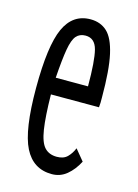

<svg xmlns="http://www.w3.org/2000/svg" viewBox="-82 -517 414 575"><g transform="rotate(15 125.0 -229.0)"><path d="M135 10Q77 10 50 -43.5Q23 -97 23 -227Q23 -358 48 -413Q73 -468 128 -468Q159 -468 179.5 -449Q200 -430 210.5 -383Q221 -336 221 -251Q221 -241 221 -234.5Q221 -228 220 -220H71Q72 -151 78 -112.5Q84 -74 98 -59Q112 -44 136 -44Q157 -44 168.5 -55.5Q180 -67 187 -84L215 -50Q201 -23 181 -6.5Q161 10 135 10ZM72 -272H172Q172 -351 163.5 -384Q155 -417 126 -417Q108 -417 97.5 -405Q87 -393 81.5 -361.5Q76 -330 72 -272Z"/></g></svg>

Font: Inconsolata UltraCondensed
Style: Regular
Weight: 400
Width: 1
Monospace: yes
Designer: Raph Levien, Cyreal, Brenton Simpson
Foundry: Raph Levien, Cyreal, Google
Version: Version 3.001; ttfautohint (v1.8.2.53-6de2)